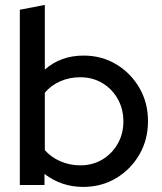

<svg xmlns="http://www.w3.org/2000/svg" viewBox="-20 -739 647 767"><path d="M59.2 0V-700L159.1 -719.4V-461Q222.5 -517 313.9 -517Q386.4 -517 444.6 -481.9Q502.7 -446.8 537 -387.7Q571.2 -328.7 571.2 -254.8Q571.2 -180.9 536.8 -121.6Q502.4 -62.2 443.8 -27.2Q385.2 7.7 311.7 7.7Q226.1 7.7 157.8 -44.1V0ZM300.7 -78.5Q349.9 -78.5 388.7 -101.6Q427.4 -124.8 450.1 -164.5Q472.9 -204.1 472.9 -254.1Q472.9 -304.1 450.1 -344.1Q427.4 -384.2 388.5 -407.3Q349.6 -430.4 300.7 -430.4Q257.6 -430.4 220.7 -414.3Q183.9 -398.2 159.1 -368.7V-139.3Q183.6 -111.1 221.1 -94.8Q258.6 -78.5 300.7 -78.5Z"/></svg>

Font: Red Hat Display VF
Style: Regular
Weight: 300
Designer: Pentagram, MCKL
Foundry: Pentagram, MCKL
Version: Version 1.023